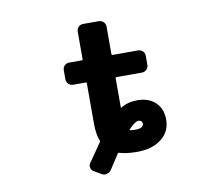

<svg xmlns="http://www.w3.org/2000/svg" viewBox="-84 -819 1169 1000"><g transform="rotate(-10 500.0 -319.0)"><path d="M337.9 49.8Q325.2 43 322.3 29.3Q319.3 15.6 327.1 4.9Q376 -64.5 395.5 -93.8Q398.4 -96.7 396.5 -100.6Q381.8 -136.7 381.8 -193.4V-407.2Q381.8 -412.1 377 -412.1H309.6Q295.9 -412.1 285.6 -422.4Q275.4 -432.6 275.4 -446.3V-495.1Q275.4 -509.8 285.6 -519.5Q295.9 -529.3 309.6 -529.3H377Q381.8 -529.3 381.8 -534.2V-680.7Q381.8 -694.3 391.6 -704.6Q401.4 -714.8 416 -714.8H499Q513.7 -714.8 523.9 -704.6Q534.2 -694.3 534.2 -680.7V-534.2Q534.2 -529.3 538.1 -529.3H673.8Q688.5 -529.3 698.7 -519.5Q709 -509.8 709 -495.1V-446.3Q709 -432.6 698.7 -422.4Q688.5 -412.1 673.8 -412.1H538.1Q534.2 -412.1 534.2 -407.2V-252.9Q534.2 -248 537.1 -251Q574.2 -274.4 625 -274.4Q684.6 -274.4 720.2 -240.7Q755.9 -207 755.9 -149.4Q755.9 -85.9 707 -47.9Q658.2 -9.8 578.1 -9.8Q520.5 -9.8 484.4 -21.5Q480.5 -22.5 477.5 -19.5Q450.2 23.4 425.8 59.6Q418 72.3 403.3 75.2Q398.4 77.1 394.5 77.1Q384.8 77.1 376 72.3ZM559.6 -130.9Q558.6 -129.9 558.6 -128.9Q558.6 -127 561.5 -127Q571.3 -125 589.8 -125Q631.8 -125 632.8 -150.4Q632.8 -157.2 627.4 -162.6Q622.1 -168 612.3 -168Q591.8 -167 559.6 -130.9Z"/></g></svg>

Font: Rounded-L Mgen+ 1m bold
Style: Bold
Weight: 700
Designer: [Source Han Sans]
Ryoko NISHIZUKA  (kana & ideographs); Paul D. Hunt (Latin, Greek & Cyrillic); Wenlong ZHANG  (bopomofo
Version: Version 1.059.20150602